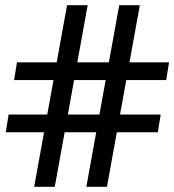

<svg xmlns="http://www.w3.org/2000/svg" viewBox="-20 -716 668 736"><path d="M190 0H111L237 -696H316ZM390 0H311L437 -696H516ZM45 -477H628L617 -409H34ZM13 -277H596L585 -209H2Z"/></svg>

Font: Arima Thin SemiBold
Style: Regular
Weight: 600
Version: Version 1.100